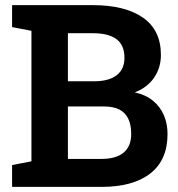

<svg xmlns="http://www.w3.org/2000/svg" viewBox="-20 -731 696 751"><path d="M27.3 0V-85.4L103 -100.1V-610.4L27.3 -625V-710.9H103H343.3Q468.8 -710.9 539.1 -662.1Q609.4 -613.3 609.4 -516.1Q609.4 -466.8 583.3 -428Q557.1 -389.2 507.3 -369.6Q549.8 -360.4 578.4 -336.9Q606.9 -313.5 621.1 -280Q635.3 -246.6 635.3 -207Q635.3 -105 567.9 -52.5Q500.5 0 377 0ZM245.6 -109.4H377Q433.6 -109.4 463.4 -134Q493.2 -158.7 493.2 -207Q493.2 -242.2 481.9 -266.1Q470.7 -290 447.5 -302.2Q424.3 -314.5 387.7 -314.5H245.6ZM245.6 -413.1H348.1Q405.3 -413.1 436 -436.5Q466.8 -460 466.8 -504.9Q466.8 -554.2 435.8 -577.6Q404.8 -601.1 343.3 -601.1H245.6Z"/></svg>

Font: Roboto Slab LO
Style: Bold
Weight: 700
Designer: Google
Version: Version 2.000